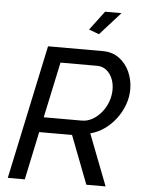

<svg xmlns="http://www.w3.org/2000/svg" viewBox="-60 -966 754 1013"><g transform="rotate(5 316.5 -459.0)"><path d="M20 0 171 -710H461Q512 -710 548.5 -683Q585 -656 604 -613Q623 -570 623 -522Q623 -480 608.5 -440Q594 -400 568 -365.5Q542 -331 507.5 -306.5Q473 -282 433 -272L538 0H436L338 -255H164L110 0ZM382 -335Q412 -335 438.5 -350Q465 -365 486 -390.5Q507 -416 518.5 -447.5Q530 -479 530 -512Q530 -545 518.5 -571.5Q507 -598 486.5 -614Q466 -630 439 -630H244L181 -335ZM433 -797 379 -817 455 -918H542Z"/></g></svg>

Font: Raleway Thin Medium
Style: Italic
Weight: 500
Italic angle: -12°
Version: Version 4.026